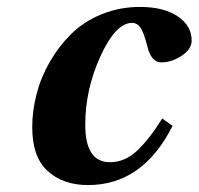

<svg xmlns="http://www.w3.org/2000/svg" viewBox="-20 -522 573 554"><path d="M73 -155Q73 -202 85.5 -250.5Q98 -299 124 -344Q150 -389 186 -424.5Q222 -460 273.5 -481Q325 -502 384 -502Q452 -502 492.5 -475Q533 -448 533 -405Q533 -380 504 -361Q475 -342 446 -342Q416 -342 405 -389Q395 -428 385.5 -442Q376 -456 361 -456Q314 -456 270 -360Q226 -264 226 -162Q226 -54 297 -54Q341 -54 376.5 -88Q412 -122 448 -180L478 -159Q392 12 234 12Q162 12 117.5 -28.5Q73 -69 73 -155Z"/></svg>

Font: Heuristica
Style: Bold Italic
Weight: 700
Italic angle: -13°
Version: Version 1.0.2